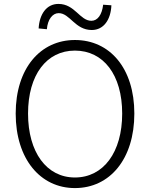

<svg xmlns="http://www.w3.org/2000/svg" viewBox="-20 -946 766 979"><path d="M362 13C540 13 665 -135 665 -367C665 -598 540 -742 362 -742C186 -742 60 -598 60 -367C60 -135 186 13 362 13ZM362 -41C218 -41 123 -169 123 -367C123 -565 218 -688 362 -688C507 -688 603 -565 603 -367C603 -169 507 -41 362 -41ZM448 -793C509 -793 545 -846 548 -919L506 -922C500 -871 478 -840 446 -840C387 -840 362 -926 278 -926C216 -926 181 -872 177 -801L219 -797C223 -847 248 -879 279 -879C337 -879 362 -793 448 -793Z"/></svg>

Font: Noto Sans T Chinese Light
Style: Regular
Weight: 300
Designer: Ryoko NISHIZUKA (kana & ideographs); Paul D. Hunt (Latin, Greek & Cyrillic); Wenlong ZHANG (bopomofo); Sandoll Communica
Foundry: Adobe Systems Incorporated
Version: Version 1.000;PS 1;hotconv 1.0.78;makeotf.lib2.5.61930